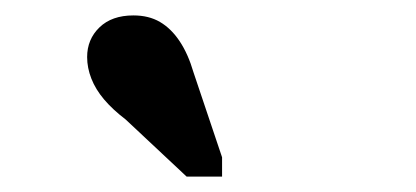

<svg xmlns="http://www.w3.org/2000/svg" viewBox="-20 -790 540 249"><path d="M231 -696 268 -586V-561H222L143 -635Q126 -648 115 -661Q104 -674 98.5 -688Q93 -702 93 -716Q93 -739 109 -754.5Q125 -770 153 -770Q173 -770 187.5 -761.5Q202 -753 213 -736.5Q224 -720 231 -696Z"/></svg>

Font: Roboto Serif 28pt SemiBold
Style: Regular
Weight: 600
Designer: Greg Gazdowicz
Foundry: Commercial Type
Version: Version 1.008